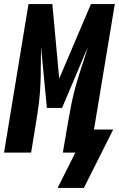

<svg xmlns="http://www.w3.org/2000/svg" viewBox="-39 -755 588 950"><path d="M246 175 334 0H272L297 -147Q305 -194 314.5 -241.5Q324 -289 337.5 -336Q351 -383 366.5 -429.5Q382 -476 396 -523L268 -221H193L164 -523Q163 -476 163 -429.5Q163 -383 161 -336Q159 -289 153 -241.5Q147 -194 139 -147L115 0H-19L102 -735H220L254 -366L411 -735H529L426 -114H521L376 175Z"/></svg>

Font: Iosevka SS04 Heavy
Style: Italic
Weight: 900
Italic angle: -9°
Monospace: yes
Designer: Belleve Invis
Foundry: Belleve Invis
Version: Version 19.0.0; ttfautohint (v1.8.4)